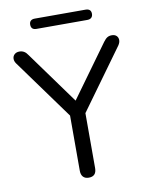

<svg xmlns="http://www.w3.org/2000/svg" viewBox="-95 -937 785 1013"><g transform="rotate(-10 298.0 -431.0)"><path d="M298 7Q278 7 267.5 -4.5Q257 -16 257 -37V-365L275 -308L24 -654Q15 -667 15.5 -680.5Q16 -694 26 -703Q36 -712 52 -712Q66 -712 77 -705.5Q88 -699 97 -685L310 -391H289L502 -685Q513 -700 523 -706Q533 -712 547 -712Q563 -712 572 -703.5Q581 -695 581.5 -681.5Q582 -668 572 -653L322 -308L339 -365V-37Q339 7 298 7ZM162 -814Q133 -814 133 -842Q133 -855 140.5 -862Q148 -869 162 -869H434Q464 -869 464 -842Q464 -829 456.5 -821.5Q449 -814 434 -814Z"/></g></svg>

Font: Nunito ExtraLight
Style: Regular
Weight: 400
Version: Version 3.602